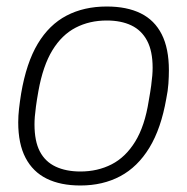

<svg xmlns="http://www.w3.org/2000/svg" viewBox="-20 -558 576 590"><path d="M227 12Q166 12 123.5 -9Q81 -30 58.5 -73Q36 -116 36 -182Q36 -202 38.5 -224Q41 -246 45 -271Q61 -365 96 -423.5Q131 -482 184.5 -510Q238 -538 308 -538Q370 -538 412.5 -517Q455 -496 477 -452.5Q499 -409 499 -342Q499 -323 497.5 -301Q496 -279 491 -255Q475 -163 439 -104Q403 -45 349.5 -16.5Q296 12 227 12ZM227 -31Q280 -31 323 -53Q366 -75 395.5 -123Q425 -171 437 -248Q442 -276 444.5 -294.5Q447 -313 448 -326Q449 -339 449 -350Q449 -401 432 -433Q415 -465 383.5 -480Q352 -495 308 -495Q255 -495 212.5 -473Q170 -451 141 -403.5Q112 -356 98 -278Q93 -250 90.5 -231Q88 -212 87 -199.5Q86 -187 86 -176Q86 -124 102.5 -92.5Q119 -61 151 -46Q183 -31 227 -31Z"/></svg>

Font: Archivo SemiBold Thin
Style: Italic
Weight: 250
Italic angle: -10°
Version: Version 2.001